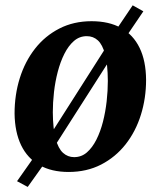

<svg xmlns="http://www.w3.org/2000/svg" viewBox="-20 -648 617 738"><path d="M86.5 70.5 45.5 48.5 114.5 -49.5 153 -98 407.5 -497.5 429 -537 490 -627.5 531 -604.5 469 -513 435.5 -470 179.5 -69.5 153.5 -23.5ZM332 -566.5Q399 -566.5 445.5 -540.5Q492 -514.5 516.5 -464.2Q541 -414 541.5 -341Q541.5 -270.5 521.5 -206.5Q501.5 -142.5 462.8 -93.2Q424 -44 368.8 -15.5Q313.5 13 243.5 13Q178 13 131.8 -13.2Q85.5 -39.5 61.2 -89.8Q37 -140 36 -211.5Q36 -283.5 56 -347.5Q76 -411.5 114.5 -460.8Q153 -510 208 -538.2Q263 -566.5 332 -566.5ZM313.5 -509Q285.5 -509 264.2 -490.5Q243 -472 227.5 -441.2Q212 -410.5 202 -372.2Q192 -334 187.5 -293.8Q183 -253.5 183 -216.5Q183.5 -152.5 193.8 -114.8Q204 -77 222.2 -60.5Q240.5 -44 265 -44Q293 -44 314 -62.2Q335 -80.5 350.5 -111.2Q366 -142 375.8 -180.2Q385.5 -218.5 390 -259Q394.5 -299.5 394.5 -337Q394 -401.5 384 -439Q374 -476.5 356.2 -492.8Q338.5 -509 313.5 -509Z"/></svg>

Font: Merriweather 24pt
Style: Bold Italic
Weight: 700
Italic angle: -7.8°
Designer: Eben Sorkin
Foundry: Eben Sorkin
Version: Version 2.101